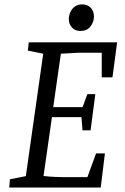

<svg xmlns="http://www.w3.org/2000/svg" viewBox="-20 -837 558 857"><path d="M21.2 0 24.3 -36.8 95.3 -50.8 172.9 -597.2 104.4 -611.2 108.5 -648H502.8L482 -491.7H434.1V-601.7H331.6L251.7 -597.3L217.6 -358.8H348.7L369.9 -416.9H405.5L384.3 -255.2H348.4L343.4 -314.1H211.9L174.3 -51.5Q200.7 -48.4 226.6 -47.3Q252.5 -46.3 266.4 -46.3H370.2L408.7 -152.3H448.3L429.6 0ZM338.3 -698.9Q315 -698.9 301.1 -714.4Q287.2 -729.8 287.2 -751.3Q287.2 -767.1 293.7 -782.2Q300.1 -797.2 313.4 -807.3Q326.7 -817.4 347 -817.4Q370.4 -817.4 384.8 -802.5Q399.3 -787.6 399.3 -763Q399.3 -739.5 384.2 -719.2Q369.2 -698.9 338.3 -698.9Z"/></svg>

Font: Faustina Light
Style: Italic
Weight: 300
Italic angle: -8°
Designer: Alfonso Garcia
Foundry: http://www.omnibus-type.com
Version: Version 1.200